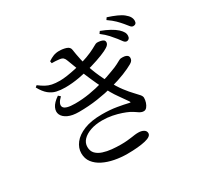

<svg xmlns="http://www.w3.org/2000/svg" viewBox="-182 -1049 1364 1323"><g transform="rotate(-30 500.0 -387.5)"><path d="M854 -618Q842 -619 832 -632Q822 -645 808 -664Q793 -683 771.5 -707Q750 -731 717 -756L729 -773Q769 -758 799 -741.5Q829 -725 849 -707Q867 -690 874.5 -676Q882 -662 881 -647Q881 -634 873.5 -626Q866 -618 854 -618ZM470 56Q420 56 371 46.5Q322 37 283 17.5Q244 -2 220.5 -32.5Q197 -63 197 -106Q197 -148 225.5 -185Q254 -222 311 -245Q368 -268 454 -268Q518 -268 570.5 -259Q623 -250 655 -242Q666 -239 666.5 -241.5Q667 -244 663 -251Q648 -274 614.5 -320Q581 -366 549 -433Q530 -471 510 -516.5Q490 -562 471 -610.5Q452 -659 435 -705Q429 -723 419.5 -732Q410 -741 387 -743Q374 -745 360 -745.5Q346 -746 331 -746L328 -763Q350 -778 370.5 -786Q391 -794 416 -794Q447 -794 472.5 -785.5Q498 -777 501 -755Q504 -737 507.5 -715Q511 -693 516.5 -669.5Q522 -646 528 -624Q538 -595 548.5 -566.5Q559 -538 572.5 -508.5Q586 -479 604 -445Q637 -384 666 -346Q695 -308 717 -285.5Q739 -263 751 -248.5Q763 -234 763 -222Q763 -204 757 -185.5Q751 -167 740.5 -154.5Q730 -142 716 -142Q703 -142 692 -147.5Q681 -153 666.5 -163.5Q652 -174 629 -186Q611 -195 580.5 -205.5Q550 -216 512.5 -223.5Q475 -231 434 -231Q381 -231 341 -217Q301 -203 278 -179Q255 -155 255 -123Q255 -90 274 -70Q293 -50 325 -39.5Q357 -29 393.5 -25.5Q430 -22 464 -22Q494 -22 514 -24Q534 -26 549 -28Q564 -30 577.5 -32Q591 -34 607 -34Q633 -34 650 -24Q667 -14 667 4Q667 18 653.5 27.5Q640 37 614.5 43Q589 49 552.5 52.5Q516 56 470 56ZM327 -361Q274 -361 241 -376.5Q208 -392 196.5 -417Q185 -442 199 -472Q213 -502 256 -531L272 -517Q229 -476 242 -450Q255 -424 333 -424Q391 -424 448 -433.5Q505 -443 558.5 -458.5Q612 -474 656 -491Q695 -505 714.5 -515.5Q734 -526 744.5 -531.5Q755 -537 761 -537Q776 -538 789 -536Q802 -534 810.5 -527Q819 -520 819 -507Q819 -498 814.5 -489Q810 -480 795 -471Q764 -453 716.5 -434Q669 -415 607.5 -398.5Q546 -382 475 -371.5Q404 -361 327 -361ZM330 -554Q292 -554 261 -561Q230 -568 203 -590Q176 -612 152 -656L165 -667Q190 -648 211.5 -636Q233 -624 258.5 -618.5Q284 -613 322 -613Q346 -613 379.5 -618Q413 -623 447.5 -630.5Q482 -638 510 -646Q563 -662 595.5 -677Q628 -692 645.5 -702.5Q663 -713 671 -713Q684 -713 697.5 -710.5Q711 -708 720.5 -702Q730 -696 730 -683Q730 -675 724.5 -666.5Q719 -658 706 -650Q690 -639 650 -623Q610 -607 555.5 -591Q501 -575 442.5 -564.5Q384 -554 330 -554ZM947 -686Q934 -686 924 -699Q914 -712 898 -731Q882 -750 862 -770Q842 -790 806 -815L817 -831Q857 -818 887.5 -804.5Q918 -791 936 -776Q956 -760 964.5 -745Q973 -730 973 -714Q973 -700 966 -693Q959 -686 947 -686Z"/></g></svg>

Font: Noto Serif JP ExtraLight Medium
Style: Regular
Weight: 500
Version: Version 2.003-H1;hotconv 1.1.1;makeotfexe 2.6.0